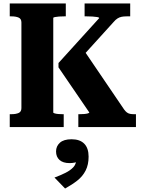

<svg xmlns="http://www.w3.org/2000/svg" viewBox="-20 -730 821 1103"><path d="M36 0V-74H46Q71 -74 87 -81Q103 -88 103 -109V-601Q103 -622 87 -629Q71 -636 46 -636H36V-710H358V-636H348Q333 -636 319 -635Q305 -634 295.5 -632Q286 -630 286 -627V-84Q286 -81 294.5 -78.5Q303 -76 315 -75Q327 -74 338 -74H346V0ZM430 0V-74H437Q451 -74 463.5 -75Q476 -76 484.5 -78.5Q493 -81 493 -84L316 -343V-368L550 -626Q550 -630 539 -632Q528 -634 511.5 -635Q495 -636 479 -636H466V-710H728V-636H707Q691 -636 678.5 -633.5Q666 -631 655 -624Q644 -617 633 -604L410 -358L454 -453L693 -101Q701 -90 709 -84Q717 -78 727 -76Q737 -74 749 -74H761V0ZM354 353 293 290Q328 277 356 263Q384 249 401 231Q418 213 418 186L433 195Q423 201 409 204Q395 207 380 207Q342 207 322 189Q302 171 302 140Q302 110 324 90Q346 70 391 70Q439 70 464 95.5Q489 121 489 170Q489 216 472 249.5Q455 283 424.5 307Q394 331 354 353Z"/></svg>

Font: Roboto Serif SemiCondensed
Style: Bold
Weight: 700
Width: 4
Designer: Greg Gazdowicz
Foundry: Commercial Type
Version: Version 1.007